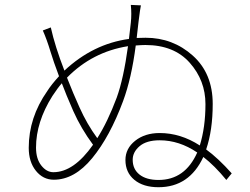

<svg xmlns="http://www.w3.org/2000/svg" viewBox="-20 -785 1040 799"><path d="M639.6 -36.1Q750 -36.1 800.8 -150.4Q725.6 -201.2 644.5 -201.2Q589.8 -201.2 561 -176.8Q532.2 -152.3 532.2 -120.1Q532.2 -81.1 560.5 -58.6Q588.9 -36.1 639.6 -36.1ZM465.8 -378.9Q494.1 -457 512.7 -592.8Q364.3 -569.3 258.8 -461.9Q285.2 -394.5 310.5 -338.9Q341.8 -268.6 384.8 -210Q427.7 -277.3 465.8 -378.9ZM202.1 -68.4Q287.1 -68.4 367.2 -182.6Q317.4 -250 285.2 -322.3Q253.9 -393.6 237.3 -438.5Q220.7 -419.9 198.2 -385.7Q129.9 -277.3 129.9 -170.9Q129.9 -124 151.9 -96.2Q173.8 -68.4 202.1 -68.4ZM556.6 -695.3 548.8 -627Q560.5 -627.9 585.9 -627.9Q699.2 -627.9 782.2 -553.7Q865.2 -479.5 865.2 -352.5Q865.2 -243.2 837.9 -163.1Q888.7 -126 944.3 -63.5L921.9 -36.1Q873 -95.7 826.2 -131.8Q767.6 -5.9 639.6 -5.9Q576.2 -5.9 539.1 -36.6Q502 -67.4 502 -119.1Q502 -167 542.5 -199.2Q583 -231.4 644.5 -231.4Q731.4 -231.4 811.5 -179.7Q835 -255.9 835 -351.6Q835 -450.2 769.5 -523.9Q704.1 -597.7 585 -597.7Q570.3 -597.7 544.9 -595.7Q527.3 -459 492.2 -364.3Q437.5 -216.8 363.8 -127Q290 -37.1 204.1 -37.1Q159.2 -37.1 129.4 -74.2Q99.6 -111.3 99.6 -169.9Q99.6 -295.9 176.8 -406.2Q194.3 -433.6 225.6 -467.8Q202.1 -530.3 190.4 -569.3Q174.8 -621.1 158.2 -658.2L191.4 -670.9Q209 -591.8 248 -491.2Q367.2 -602.5 516.6 -623Q523.4 -680.7 524.4 -690.4Q528.3 -726.6 524.4 -764.6L566.4 -762.7Q563.5 -751 556.6 -695.3Z"/></svg>

Font: Gen Shin Gothic ExtraLight
Style: Regular
Weight: 100
Designer: [Source Han Sans]
Ryoko NISHIZUKA  (kana & ideographs); Paul D. Hunt (Latin, Greek & Cyrillic); Wenlong ZHANG  (bopomofo
Version: Version 1.002.20150607